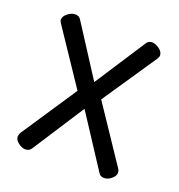

<svg xmlns="http://www.w3.org/2000/svg" viewBox="-96 -560 603 648"><g transform="rotate(20 205.0 -236.0)"><path d="M25 -25Q25 -31 29 -39L162 -239L32 -433Q30 -436 28.5 -439Q27 -442 27 -446Q27 -458 40.5 -468.5Q54 -479 67 -479Q72 -479 77.5 -477Q83 -475 87 -469L205 -286L324 -469Q327 -474 332.5 -476.5Q338 -479 343 -479Q355 -479 369 -469Q383 -459 383 -446Q383 -441 378 -433L247 -239L381 -39Q385 -33 385 -25Q385 -14 372.5 -3.5Q360 7 346 7Q333 7 327 -3L205 -190L84 -3Q77 7 63 7Q52 7 38.5 -3Q25 -13 25 -25Z"/></g></svg>

Font: Dosis
Style: Book
Weight: 400
Designer: EdgarTolentino, PabloImpallari, IginoMarini
Foundry: EdgarTolentino, PabloImpallari, IginoMarini
Version: Version 1.007